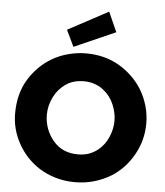

<svg xmlns="http://www.w3.org/2000/svg" viewBox="-65 -1070 981 1140"><g transform="rotate(5 425.5 -500.0)"><path d="M35.2 -361.3Q35.2 -268.6 82 -183.6Q128.9 -98.6 210.9 -45.9Q255.9 -17.6 309.6 -2Q363.3 13.7 423.8 13.7Q484.4 13.7 538.1 -2Q591.8 -17.6 636.7 -44.9Q719.7 -96.7 767.6 -183.6Q816.4 -269.5 816.4 -370.1Q816.4 -423.8 801.8 -474.6Q787.1 -525.4 760.7 -569.3Q710 -651.4 623 -703.1Q536.1 -753.9 424.8 -753.9Q371.1 -753.9 320.3 -740.2Q269.5 -727.5 224.6 -701.2Q141.6 -653.3 87.9 -566.4Q35.2 -480.5 35.2 -362.3Q35.2 -361.3 35.2 -361.3ZM223.6 -372.1Q223.6 -399.4 230.5 -426.8Q237.3 -454.1 250 -478.5Q273.4 -525.4 317.4 -556.6Q362.3 -587.9 425.8 -587.9Q461.9 -587.9 491.2 -577.1Q520.5 -567.4 543 -548.8Q585 -516.6 606.4 -465.8Q627 -416 627 -369.1Q627 -322.3 606.4 -273.4Q585.9 -223.6 543.9 -190.4Q520.5 -172.9 492.2 -162.1Q462.9 -152.3 427.7 -152.3Q333 -152.3 278.3 -218.8Q223.6 -286.1 223.6 -371.1Q223.6 -371.1 223.6 -372.1ZM298.8 -883.8Q310.5 -859.4 345.7 -786.1Q407.2 -813.5 591.8 -894.5Q579.1 -924.8 539.1 -1012.7Q478.5 -980.5 298.8 -883.8Z"/></g></svg>

Font: Avakin
Style: Bold
Weight: 700
Designer: Herb Lubalin, Tom Carnase, Ed Benguiat, Adobe Type Staff
Version: Version 1.0